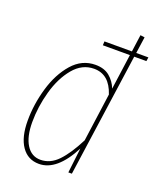

<svg xmlns="http://www.w3.org/2000/svg" viewBox="-138 -823 767 920"><g transform="rotate(20 245.0 -363.0)"><path d="M487 -629H425L336 0H318L333 -127Q262 10 171 10Q114 10 82 -36.5Q50 -83 50 -167Q50 -250 74.5 -334Q99 -418 147.5 -473.5Q196 -529 265 -529Q310 -529 337.5 -506Q365 -483 378 -449L403 -629H265L266 -649H406L418 -736L440 -733L428 -649H490ZM373 -417Q343 -509 265 -509Q204 -509 160.5 -456.5Q117 -404 95 -325Q73 -246 73 -168Q73 -94 99 -52.5Q125 -11 171 -11Q221 -11 260.5 -52.5Q300 -94 339 -171Z"/></g></svg>

Font: Fira Sans Extra Condensed Thin
Style: Italic
Weight: 250
Width: 3
Italic angle: -8°
Designer: Carrois Corporate & Edenspiekermann AG
Foundry: Carrois Corporate GbR & Edenspiekermann AG
Version: Version 4.203